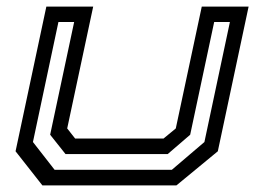

<svg xmlns="http://www.w3.org/2000/svg" viewBox="-20 -560 776 580"><path d="M108 0 27 -103 120 -540H261.5L183 -172L207 -141.5H474L511 -172L589.5 -540H731L638 -103L513 0ZM145 -47H499L597.5 -131L674.5 -493.5H627L554.5 -153L486.5 -94.5H178L131.5 -153L204 -493.5H156.5L79.5 -131Z"/></svg>

Font: Tourney Expanded Medium
Style: Italic
Weight: 500
Width: 7
Italic angle: -12°
Designer: Tyler Finck
Foundry: Etcetera Type Co
Version: Version 1.010; ttfautohint (v1.8.3)